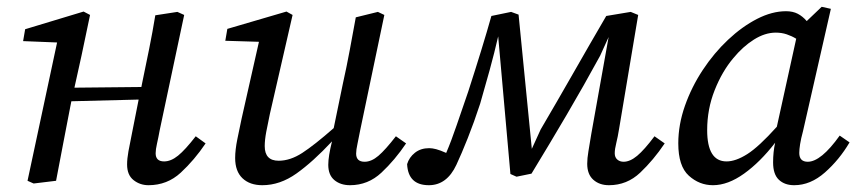

<svg xmlns="http://www.w3.org/2000/svg" viewBox="-20 -532 2525 565"><path d="M79 8 61 0 148 -407 48 -411 54 -446 226 -498 245 -488 220 -369 199 -274 396 -276 399 -291Q409 -339 419 -388.5Q429 -438 437 -487L502 -497L522 -488L450 -149Q446 -127 442 -109.5Q438 -92 438 -81Q438 -57 463 -57Q483 -57 504 -74Q525 -91 556 -131L585 -110Q552 -61 512 -24Q472 13 417 13Q392 13 373 -2Q354 -17 354 -48Q354 -65 358 -87Q362 -109 368 -138L388 -239L190 -234L187 -219Q176 -164 166 -110Q156 -56 145 0Z M752 13Q715 13 693.5 -7.5Q672 -28 672 -67Q672 -91 678.5 -123Q685 -155 691 -183L742 -409L643 -412L649 -447L823 -498L841 -488L774 -196Q768 -168 763.5 -144Q759 -120 759 -102Q759 -59 800 -59Q834 -59 869.5 -82Q905 -105 962 -155L989 -286Q1000 -335 1009 -383.5Q1018 -432 1027 -481L1092 -497L1111 -488L1040 -149Q1036 -127 1032 -109Q1028 -91 1028 -80Q1028 -56 1053 -56Q1073 -56 1093.5 -73.5Q1114 -91 1145 -131L1175 -110Q1142 -61 1102.5 -24Q1063 13 1010 13Q982 13 964 -2Q946 -17 946 -47Q946 -72 957 -116Q901 -56 852.5 -21.5Q804 13 752 13Z M1242 13Q1181 13 1178 -49Q1184 -69 1201 -82.5Q1218 -96 1243 -96Q1252 -96 1263.5 -93Q1275 -90 1293 -82Q1308 -117 1324 -164Q1340 -211 1358 -263Q1379 -328 1396.5 -385Q1414 -442 1426 -485L1484 -497L1506 -489L1545 -94L1571 -151Q1618 -231 1666.5 -316Q1715 -401 1764 -485L1836 -497L1858 -488L1802 -154Q1798 -129 1793.5 -111Q1789 -93 1789 -81Q1789 -69 1796.5 -62.5Q1804 -56 1815 -56Q1834 -56 1855 -73.5Q1876 -91 1906 -131L1936 -110Q1903 -61 1864 -24Q1825 13 1772 13Q1744 13 1726 -3Q1708 -19 1708 -50Q1708 -66 1711.5 -86.5Q1715 -107 1720 -138L1771 -423L1746 -368Q1698 -280 1647.5 -194Q1597 -108 1544 -21L1500 -12L1482 -20L1446 -425Q1435 -377 1421 -326Q1407 -275 1393 -227Q1375 -172 1356.5 -125.5Q1338 -79 1323 -47Q1295 13 1242 13Z M2061 -149Q2061 -57 2118 -57Q2145 -57 2179 -78.5Q2213 -100 2266 -159L2323 -418Q2310 -426 2295 -431Q2280 -436 2263 -436Q2231 -436 2198.5 -415.5Q2166 -395 2138 -361Q2105 -322 2083 -266.5Q2061 -211 2061 -149ZM2317 13Q2289 13 2272 -3Q2255 -19 2255 -54Q2255 -85 2261 -112Q2217 -55 2169.5 -21Q2122 13 2078 13Q2038 13 2007 -15Q1976 -43 1976 -110Q1976 -165 1995.5 -220.5Q2015 -276 2048 -326Q2081 -376 2122.5 -415Q2164 -454 2208 -476.5Q2252 -499 2293 -499Q2313 -499 2327.5 -491.5Q2342 -484 2354 -470L2398 -512L2425 -506L2343 -146Q2337 -124 2334.5 -108Q2332 -92 2332 -82Q2332 -56 2357 -56Q2396 -56 2451 -133L2480 -113Q2450 -62 2407.5 -24.5Q2365 13 2317 13Z"/></svg>

Font: Source Serif 4 SmText
Style: Italic
Weight: 400
Italic angle: -12°
Designer: Frank Grießhammer
Foundry: Adobe
Version: Version 4.005;hotconv 1.1.0;makeotfexe 2.6.0